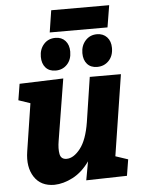

<svg xmlns="http://www.w3.org/2000/svg" viewBox="-61 -952 742 1013"><g transform="rotate(-5 310.5 -445.5)"><path d="M186 14Q114 14 79.5 -39Q45 -92 58 -174L97 -426L35 -447L49 -533L281 -541L228 -215Q221 -174 226.5 -145.5Q232 -117 262 -117Q299 -117 334.5 -162Q370 -207 385 -301L421 -537H586L519 -108L585 -86L571 0L355 5L373 -94Q334 -39 284 -13Q234 13 186 14ZM556 -905 537 -789H231L249 -905ZM245 -586Q211 -586 192 -607.5Q173 -629 173 -665Q173 -705 196.5 -731.5Q220 -758 258 -758Q291 -758 310.5 -736.5Q330 -715 330 -679Q330 -637 306 -611.5Q282 -586 245 -586ZM465 -586Q431 -586 412 -607.5Q393 -629 393 -665Q393 -705 417 -731.5Q441 -758 478 -758Q511 -758 531 -736.5Q551 -715 551 -679Q551 -637 526.5 -611.5Q502 -586 465 -586Z"/></g></svg>

Font: Bitter ExtraBold
Style: Italic
Weight: 800
Italic angle: -9°
Designer: Sol Matas, and Bitter project Authors
Foundry: Sol Matas
Version: Version 2.001